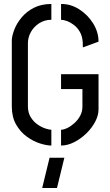

<svg xmlns="http://www.w3.org/2000/svg" viewBox="-20 -725 552 963"><path d="M191.6 218 228.6 66H302.8L265.8 218ZM237.6 5Q214.4 5 180.8 -5.5Q147.2 -16 114.7 -39.5Q82.2 -63 60.7 -100.5Q39.2 -138 39.2 -192V-524Q40.4 -547.4 52.6 -578.4Q64.8 -609.4 89.2 -638.4Q113.6 -667.4 150.5 -686.2Q187.4 -705 237.6 -705V-625.8Q203.8 -625.8 176.8 -608.5Q149.8 -591.2 134.9 -564.4Q120 -537.6 120 -508V-192Q120 -159.4 134.4 -136.7Q148.8 -114 169 -100.2Q189.2 -86.4 208.5 -80.3Q227.8 -74.2 237.6 -74.2ZM286.2 5V-74.2Q299 -74.2 317.1 -82.8Q335.2 -91.4 352.8 -107.1Q370.4 -122.8 381.9 -143.9Q393.4 -165 393.4 -190V-278.2H286.2V-353H474.2V-176Q474.2 -146 457.2 -114Q440.2 -82 412.4 -55.2Q384.6 -28.4 351.5 -11.7Q318.4 5 286.2 5ZM395.6 -487.2 395 -512.4Q393.2 -543 380.8 -564.7Q368.4 -586.4 350.9 -599.7Q333.4 -613 315.9 -619.4Q298.4 -625.8 286.2 -625.8V-705Q334.4 -705.6 377.3 -678.3Q420.2 -651 447.2 -607.5Q474.2 -564 474.2 -516Z"/></svg>

Font: Stick No Bills ExtraLight
Style: Regular
Weight: 200
Designer: Kosala Senevirathne, Siva Puranthara, Lasantha Premarathna, Tharique Azeez
Foundry: mooniak
Version: Version 2.000